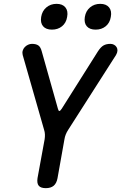

<svg xmlns="http://www.w3.org/2000/svg" viewBox="-20 -968 640 998"><path d="M218 10Q192 10 181.5 -2.5Q171 -15 175 -42L212 -244Q214 -257 213.5 -269.5Q213 -282 209 -294L98 -682Q95 -694 98 -704.5Q101 -715 108.5 -723Q116 -731 126 -735.5Q136 -740 146 -740Q167 -740 179 -732Q191 -724 197 -701L281 -403Q284 -391 288.5 -391Q293 -391 301 -403L489 -701Q504 -724 518.5 -732Q533 -740 554 -740Q564 -740 572.5 -735.5Q581 -731 586 -723Q591 -715 590.5 -704.5Q590 -694 583 -682L335 -294Q327 -282 322 -269.5Q317 -257 315 -244L279 -42Q274 -15 259 -2.5Q244 10 218 10ZM477 -814Q446 -814 431 -831.5Q416 -849 421 -880Q426 -911 448 -929.5Q470 -948 501 -948Q532 -948 547 -929.5Q562 -911 556 -880Q551 -849 529.5 -831.5Q508 -814 477 -814ZM250 -814Q219 -814 204 -831.5Q189 -849 194 -880Q199 -911 221 -929.5Q243 -948 274 -948Q305 -948 320 -929.5Q335 -911 329 -880Q324 -849 302.5 -831.5Q281 -814 250 -814Z"/></svg>

Font: Maple Mono NL Medium
Style: Italic
Weight: 500
Italic angle: -10°
Monospace: yes
Designer: subframe7536
Version: Version 7.000